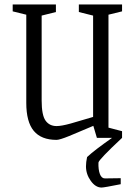

<svg xmlns="http://www.w3.org/2000/svg" viewBox="-20 -619 611 862"><path d="M467 -553V-46L528 -30V0Q423 98 422 111Q421 143 428.5 162.5Q436 182 451 182L522 181V208Q447 223 436 223Q409 223 387.5 193Q366 163 366 128Q366 109 371 86Q403 56 483 0H415L399 -54Q334 -26 291 -8.5Q248 9 234 9Q165 9 131.5 -31.5Q98 -72 98 -157V-553L37 -568V-599H231V-565L167 -549V-168Q167 -102 184.5 -77.5Q202 -53 234 -53Q256 -53 297.5 -64.5Q339 -76 398 -94V-549L334 -565V-599H528V-568Z"/></svg>

Font: Grenze Light
Style: Regular
Weight: 300
Designer: Renata Polastri
Foundry: Omnibus-Type
Version: Version 1.002; ttfautohint (v1.8)